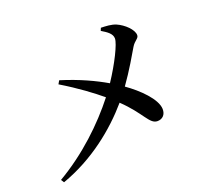

<svg xmlns="http://www.w3.org/2000/svg" viewBox="-128 -927 1256 1122"><g transform="rotate(-20 500.0 -366.5)"><path d="M254 -528C357 -466 435 -407 489 -362C387 -232 246 -97 77 2L89 21C286 -49 443 -177 553 -305C663 -200 675 -128 725 -128C756 -128 778 -149 777 -185C775 -247 691 -329 614 -383C670 -461 721 -550 741 -584C760 -616 785 -620 785 -641C785 -676 737 -721 693 -740C665 -752 630 -753 600 -754L593 -737C628 -716 656 -697 656 -667C656 -634 604 -529 539 -431C470 -471 380 -514 266 -549Z"/></g></svg>

Font: Noto Serif CJK HK SemiBold
Style: Regular
Weight: 600
Designer: Ryoko NISHIZUKA 西塚涼子 (kana & ideographs); Frank Grießhammer (Latin, Greek & Cyrillic); Wenlong ZHANG 张文龙 (bopomofo); San
Foundry: Adobe
Version: Version 2.001;hotconv 1.1.0;makeotfexe 2.6.0